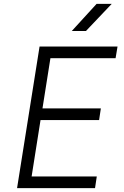

<svg xmlns="http://www.w3.org/2000/svg" viewBox="-20 -970 640 990"><path d="M350 -810H423L556 -950H478ZM68 0H470L479 -60H143L189 -351H491L500 -411H199L240 -670H576L586 -730H184Z"/></svg>

Font: JetBrains Mono ExtraLight
Style: Italic
Weight: 240
Italic angle: -9°
Monospace: yes
Designer: Philipp Nurullin, Konstantin Bulenkov
Foundry: JetBrains
Version: Version 2.305